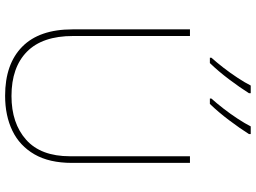

<svg xmlns="http://www.w3.org/2000/svg" viewBox="-145 -847 1002 752"><g transform="rotate(90 356.0 -471.0)"><path d="M618 -252Q618 -163 584.5 -105Q551 -47 492 -18.5Q433 10 355 10Q231 10 163 -57Q95 -124 95 -254V-714H121V-256Q121 -136 182.5 -75.5Q244 -15 356 -15Q463 -15 527.5 -72.5Q592 -130 592 -244V-714H618ZM505 -945Q483 -910 451 -867.5Q419 -825 387 -792H366V-798Q384 -818 405 -845Q426 -872 445 -901Q464 -930 475 -952H505ZM345 -945Q323 -910 291 -867.5Q259 -825 227 -792H206V-798Q224 -818 245 -845Q266 -872 285 -901Q304 -930 315 -952H345Z"/></g></svg>

Font: Noto Sans Gujarati Thin
Style: Regular
Weight: 100
Designer: Jelle Bosma - Monotype Design Team, Universal Thirst
Foundry: Monotype Imaging Inc.
Version: Version 2.106; ttfautohint (v1.8.4.7-5d5b)